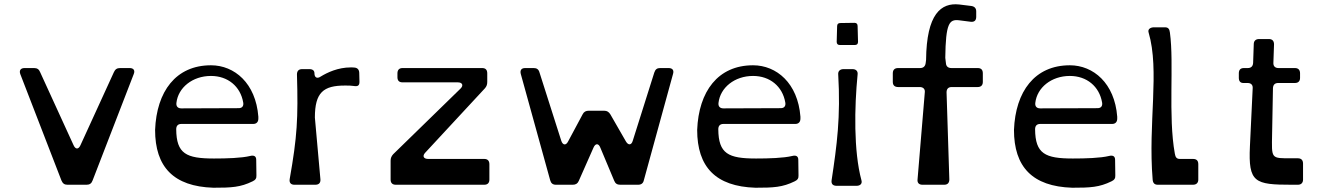

<svg xmlns="http://www.w3.org/2000/svg" viewBox="-20 -866 6201 900"><path d="M296 0H386C400 0 409 -6 414 -20L607 -519C614 -536 606 -547 588 -547H543C528 -547 520 -541 514 -528L357 -185C348 -165 334 -165 325 -185L168 -528C163 -541 154 -547 140 -547H95C77 -547 69 -536 75 -519L268 -20C274 -6 282 0 296 0Z M980 14C1065 14 1107 12 1164 -16C1177 -22 1183 -30 1182 -44L1181 -117C1181 -135 1169 -139 1153 -135C1112 -125 1042 -123 983 -123C853 -123 807 -145 806 -260C806 -276 814 -285 830 -285H1167C1182 -285 1191 -294 1191 -310V-319C1179 -476 1079 -560 969 -560C804 -560 714 -437 707 -257C707 -84 793 8 980 14ZM830 -358C813 -358 805 -368 807 -384C815 -455 882 -510 969 -510C1048 -510 1107 -461 1120 -386C1123 -370 1116 -359 1099 -359Z M1360 0H1458C1475 0 1483 -9 1482 -25L1456 -315C1456 -433 1496 -465 1597 -465C1614 -465 1626 -465 1638 -463C1656 -460 1665 -464 1665 -482L1664 -523C1664 -538 1657 -547 1644 -549C1636 -550 1631 -550 1624 -550C1564 -550 1514 -526 1483 -507C1467 -496 1454 -502 1454 -522C1454 -535 1446 -542 1430 -542H1396C1380 -542 1372 -533 1372 -517C1378 -311 1373 -225 1338 -27C1335 -10 1343 0 1360 0Z M1835 0H2250C2266 0 2274 -9 2274 -24V-96C2274 -112 2266 -121 2250 -121H1987C1965 -121 1959 -135 1973 -150L2253 -452C2261 -461 2264 -470 2264 -482V-522C2264 -539 2256 -547 2240 -547H1867C1851 -547 1843 -538 1843 -522V-504C1843 -488 1851 -480 1867 -480H2126C2148 -480 2154 -465 2138 -450L1823 -143C1815 -134 1811 -125 1811 -113V-24C1811 -8 1820 0 1835 0Z M2586 0H2665C2679 0 2688 -6 2693 -18L2762 -174C2771 -195 2786 -195 2794 -174L2859 -19C2864 -6 2873 0 2887 0H2971C2986 0 2995 -7 2998 -21L3135 -520C3140 -537 3132 -547 3114 -547H3074C3060 -547 3052 -541 3047 -526L2946 -206C2940 -185 2925 -184 2914 -203L2841 -330C2834 -341 2826 -347 2812 -347H2740C2726 -347 2717 -342 2711 -330L2643 -203C2633 -183 2618 -185 2611 -206L2509 -526C2505 -541 2496 -547 2482 -547H2442C2424 -547 2417 -537 2421 -520L2559 -21C2563 -7 2571 0 2586 0Z M3521 14C3606 14 3648 12 3705 -16C3718 -22 3724 -30 3723 -44L3722 -117C3722 -135 3710 -139 3694 -135C3653 -125 3583 -123 3524 -123C3394 -123 3348 -145 3347 -260C3347 -276 3355 -285 3371 -285H3708C3723 -285 3732 -294 3732 -310V-319C3720 -476 3620 -560 3510 -560C3345 -560 3255 -437 3248 -257C3248 -84 3334 8 3521 14ZM3371 -358C3354 -358 3346 -368 3348 -384C3356 -455 3423 -510 3510 -510C3589 -510 3648 -461 3661 -386C3664 -370 3657 -359 3640 -359Z M3917 -655H3987C3997 -655 4002 -660 4002 -670L4000 -744C4000 -754 3995 -759 3985 -759L3919 -758C3909 -758 3904 -753 3904 -743L3902 -670C3902 -660 3907 -655 3917 -655ZM3902 5H3995C4011 5 4023 -4 4018 -21C3981 -158 3985 -364 4000 -517C4002 -533 3992 -542 3976 -542H3934C3918 -542 3909 -533 3909 -520C3921 -316 3903 -186 3878 -20C3876 -3 3885 5 3902 5Z M4304 0H4406C4422 0 4430 -9 4430 -25L4417 -433C4417 -449 4425 -458 4441 -458H4563C4578 -458 4587 -466 4587 -482V-522C4587 -539 4579 -547 4563 -547H4440C4424 -547 4415 -555 4414 -570L4411 -595C4413 -758 4430 -776 4475 -771L4530 -764C4547 -762 4556 -770 4556 -787V-813C4556 -828 4547 -836 4533 -838L4476 -845C4392 -854 4323 -802 4321 -585L4319 -570C4317 -555 4308 -547 4293 -547H4190C4174 -547 4165 -539 4165 -522V-482C4165 -466 4174 -458 4190 -458H4291C4307 -458 4317 -449 4315 -433L4281 -25C4279 -9 4288 0 4304 0Z M5006 14C5091 14 5133 12 5190 -16C5203 -22 5209 -30 5208 -44L5207 -117C5207 -135 5195 -139 5179 -135C5138 -125 5068 -123 5009 -123C4879 -123 4833 -145 4832 -260C4832 -276 4840 -285 4856 -285H5193C5208 -285 5217 -294 5217 -310V-319C5205 -476 5105 -560 4995 -560C4830 -560 4740 -437 4733 -257C4733 -84 4819 8 5006 14ZM4856 -358C4839 -358 4831 -368 4833 -384C4841 -455 4908 -510 4995 -510C5074 -510 5133 -461 5146 -386C5149 -370 5142 -359 5125 -359Z M5407 0H5572C5588 0 5597 -9 5597 -24V-96C5597 -113 5589 -121 5572 -121H5511C5495 -121 5490 -129 5487 -146C5455 -322 5484 -568 5464 -713C5462 -729 5457 -738 5441 -738H5389C5374 -738 5359 -730 5364 -714C5417 -535 5361 -289 5383 -25C5384 -9 5391 0 5407 0Z M6036 0H6064C6079 0 6088 -9 6088 -24V-99C6088 -115 6080 -124 6064 -124H6036C5936 -124 5941 -120 5943 -239L5947 -453C5948 -469 5956 -477 5972 -477H6050C6066 -477 6074 -486 6074 -501V-522C6074 -538 6066 -547 6050 -547H5973C5957 -547 5948 -556 5949 -572L5952 -658C5952 -674 5944 -683 5928 -683H5882C5866 -683 5857 -674 5857 -659L5854 -571C5853 -555 5844 -547 5829 -547H5811C5795 -547 5787 -539 5787 -522V-501C5787 -486 5794 -477 5808 -477H5828C5844 -477 5853 -468 5852 -453L5839 -180C5831 -10 5861 0 6036 0Z"/></svg>

Font: OpenDyslexic3
Style: Regular
Weight: 400
Designer: Abelardo Gonzalez
Version: Version 3.001;PS 003.001;hotconv 1.0.88;makeotf.lib2.5.64775